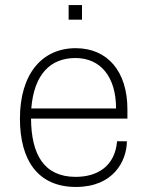

<svg xmlns="http://www.w3.org/2000/svg" viewBox="-20 -731 582 761"><path d="M305 -711H252V-653H305ZM485 -298C485 -447 407 -540 280 -540C146 -540 59 -437 59 -261C59 -96 130 10 281 10C429 10 482 -92 483 -171H444C436 -74 368 -30 280 -30C154 -30 104 -119 103 -261H485ZM104 -301C115 -438 181 -501 279 -501C379 -501 440 -426 440 -301Z"/></svg>

Font: Kathrein 35 Thin
Style: Regular
Weight: 250
Designer: Lazydogs Typefoundry, based on Open Sans by Ascender Corporation
Foundry: Lazydogs Typefoundry
Version: Version 1.003;PS 001.003;hotconv 1.0.88;makeotf.lib2.5.64775